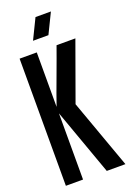

<svg xmlns="http://www.w3.org/2000/svg" viewBox="-166 -947 691 1006"><g transform="rotate(-20 179.5 -444.5)"><path d="M18.1 -2V-710.9H113.8V-407.2Q122.6 -434.1 137.7 -475.1Q152.8 -516.1 168.9 -559.6Q185.1 -603 200 -644Q214.8 -685.1 224.1 -710.9H329.1L211.9 -386.2Q246.1 -291 281 -194.1Q315.9 -97.2 350.1 -2H246.1L113.8 -371.1V-2ZM116.2 -774.9 170.9 -887.2H256.8L202.1 -774.9Z"/></g></svg>

Font: Fundamental  Brigade Condensed
Style: Regular
Weight: 400
Width: 3
Designer: Peter Wiegel, original typeface by Carl Albert Fahrenwaldt 1901
Foundry: Peter Wiegel
Version: Version 0.000 2012 initial release